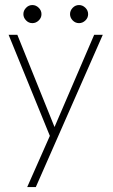

<svg xmlns="http://www.w3.org/2000/svg" viewBox="-20 -552 458 780"><path d="M201.5 -36 362.5 -410.5H397.5L125.5 208H90.5L182.5 0L15 -410.5H50.5ZM111.5 -531.5Q126 -531.5 137.2 -520.5Q148.5 -509.5 148.5 -494.5Q148.5 -479.5 137.2 -468.8Q126 -458 111.5 -458Q96.5 -458 85.8 -469.2Q75 -480.5 75 -494.5Q75 -509 85.8 -520.2Q96.5 -531.5 111.5 -531.5ZM301 -531.5Q315.5 -531.5 326.8 -520.5Q338 -509.5 338 -494.5Q338 -479.5 326.8 -468.8Q315.5 -458 301 -458Q286 -458 275.2 -469.2Q264.5 -480.5 264.5 -494.5Q264.5 -509 275.2 -520.2Q286 -531.5 301 -531.5Z"/></svg>

Font: League Spartan Extralight
Style: Regular
Weight: 200
Foundry: The League of Moveable Type
Version: Version 2.300; ttfautohint (v1.8.3)